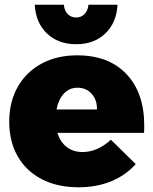

<svg xmlns="http://www.w3.org/2000/svg" viewBox="-20 -785 649 812"><path d="M590 -254Q590 -233 589 -223H223Q235 -184 262.5 -163Q290 -142 329 -142Q392 -142 449 -194L554 -91Q511 -43 449.5 -18Q388 7 312 7Q222 7 156 -27.5Q90 -62 54.5 -124.5Q19 -187 19 -270Q19 -354 55 -417.5Q91 -481 156 -516Q221 -551 306 -551Q440 -551 515 -471.5Q590 -392 590 -254ZM308 -414Q273 -414 250 -389Q227 -364 219 -322H390Q391 -362 368 -388Q345 -414 308 -414ZM302 -711Q324 -711 338 -726Q352 -741 354 -765H477Q473 -689 425.5 -643.5Q378 -598 302 -598Q226 -598 178.5 -643.5Q131 -689 127 -765H250Q252 -741 266 -726Q280 -711 302 -711Z"/></svg>

Font: #9Slide03 Montserrat ExtraBold
Style: Regular
Weight: 800
Designer: Julieta Ulanovsky
Foundry: Julieta Ulanovsky
Version: Version 6.001